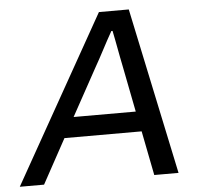

<svg xmlns="http://www.w3.org/2000/svg" viewBox="-91 -737 808 788"><g transform="rotate(-5 313.0 -343.0)"><path d="M-41 0 345 -686H468L613 0H513L477 -183H159L59 0ZM204 -266H460L423 -455Q419 -474 415.5 -492.5Q412 -511 408.5 -529.5Q405 -548 401.5 -566.5Q398 -585 394 -604H389Q379 -586 369 -568Q359 -550 349.5 -531.5Q340 -513 330 -495Q320 -477 310 -459Z"/></g></svg>

Font: Archivo VF Beta
Style: Italic
Weight: 400
Italic angle: -10°
Designer: Hector Gatti
Foundry: Omnibus-Type
Version: Version 1.002